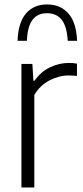

<svg xmlns="http://www.w3.org/2000/svg" viewBox="-20 -822 364 842"><path d="M74 0V-541.5H122L126.5 -468H131.5Q158.5 -507 198.8 -526.5Q239 -546 282 -546Q301.5 -546 317.5 -543V-489Q308 -490 299.2 -490.5Q290.5 -491 279.5 -491Q239 -491 197.2 -469.5Q155.5 -448 130.5 -405.5V0ZM57 -643Q60 -723.5 94 -763Q128 -802.5 186.5 -802.5Q245 -802.5 280 -762.8Q315 -723 318 -643H277Q273.5 -706 250.8 -735Q228 -764 186.5 -764Q144.5 -764 122.5 -735Q100.5 -706 98 -643Z"/></svg>

Font: Encode Sans Semi Condensed Light
Style: Regular
Weight: 300
Width: 4
Designer: Multiple Designers
Foundry: Impallari Type
Version: Version 3.000; ttfautohint (v1.8.3) -l 8 -r 50 -G 200 -x 14 